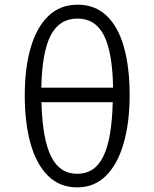

<svg xmlns="http://www.w3.org/2000/svg" viewBox="-20 -785 655 815"><path d="M309.2 -765.1Q383.1 -765.1 432.3 -718.5Q481.5 -671.8 505.9 -585.6Q530.3 -499.5 530.3 -381Q530.3 -266.2 505.1 -177.7Q480 -89.2 430.5 -39.5Q381 10.3 307.7 10.3Q233.8 10.3 184.4 -38.2Q134.9 -86.7 110 -174.4Q85.1 -262.1 85.1 -380Q85.1 -495.9 110.3 -582.6Q135.4 -669.2 185.4 -717.2Q235.4 -765.1 309.2 -765.1ZM309.2 -706.2Q232.3 -706.2 195.4 -635.1Q158.5 -564.1 155.4 -412.8H460Q457.4 -564.1 421 -635.1Q384.6 -706.2 309.2 -706.2ZM458.5 -351.3H155.9Q160 -195.4 196.7 -121.3Q233.3 -47.2 307.7 -47.2Q382.6 -47.2 418.7 -121.3Q454.9 -195.4 458.5 -351.3Z"/></svg>

Font: Fira Code Light
Style: Regular
Weight: 300
Monospace: yes
Designer: Carrois Corporate, Edenspiekermann AG, Nikita Prokopov
Foundry: Carrois Corporate, Edenspiekermann AG, Nikita Prokopov
Version: Version 6.000; ttfautohint (v1.8.2) -l 8 -r 50 -G 200 -x 14 